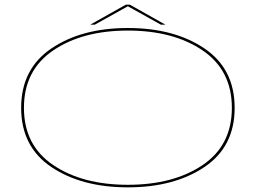

<svg xmlns="http://www.w3.org/2000/svg" viewBox="-20 -802 1126 826"><path d="M530 4Q331.5 4 201.2 -83.2Q71 -170.5 71 -338Q71 -505.5 201 -593.5Q331 -681.5 530 -681.5Q729 -681.5 859.2 -593.8Q989.5 -506 989.5 -338Q989.5 -170.5 859.2 -83.2Q729 4 530 4ZM530 -7Q726 -7 851.8 -92Q977.5 -177 977.5 -338Q977.5 -499.5 851.8 -585Q726 -670.5 530 -670.5Q334.5 -670.5 208.8 -585Q83 -499.5 83 -338Q83 -177 208.8 -92Q334.5 -7 530 -7ZM368.5 -696 521.5 -782H538.5L691.5 -696H672L530 -775L388 -696Z"/></svg>

Font: Anybody UltraExpanded Thin
Style: Regular
Weight: 100
Width: 9
Designer: Tyler Finck
Foundry: Etcetera Type Company
Version: Version 1.010; ttfautohint (v1.8.3) -l 8 -r 50 -G 200 -x 14 